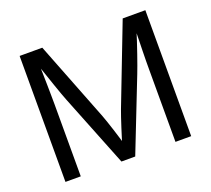

<svg xmlns="http://www.w3.org/2000/svg" viewBox="-123 -885 1144 1042"><g transform="rotate(-20 449.0 -364.0)"><path d="M85.9 0V-727.5H216.8L396.5 -267.6Q402.8 -251.5 410.9 -227.3Q418.9 -203.1 428 -175.3Q437 -147.5 445.3 -119.9Q453.6 -92.3 460 -69.8H439.5Q446.3 -91.3 454.6 -118.2Q462.9 -145 471.9 -173.3Q481 -201.7 489.3 -226.3Q497.6 -251 503.9 -267.6L681.2 -727.5H812V0H721.2V-416Q721.2 -439 721.4 -467.5Q721.7 -496.1 722.4 -527.3Q723.1 -558.6 723.9 -590.8Q724.6 -623 725.1 -653.8H733.4Q723.1 -620.1 711.7 -585.4Q700.2 -550.8 689.2 -518.8Q678.2 -486.8 668.5 -460.2Q658.7 -433.6 651.9 -416L488.8 0H409.2L243.7 -416Q236.8 -433.1 227.5 -459Q218.3 -484.9 207.3 -516.4Q196.3 -547.9 184.6 -583Q172.9 -618.2 160.2 -653.8H169.9Q170.9 -626.5 171.6 -595Q172.4 -563.5 172.9 -531.5Q173.3 -499.5 173.8 -469.7Q174.3 -439.9 174.3 -416V0Z"/></g></svg>

Font: Inter 16pt
Style: Regular
Weight: 400
Version: Version 4.001;git-66647c0bb